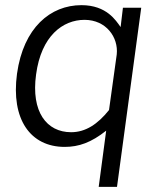

<svg xmlns="http://www.w3.org/2000/svg" viewBox="-20 -560 617 745"><path d="M528 -530H457L448 -455C430 -480 394 -540 296 -540C176 -540 71 -453 46 -274C22 -97 98 10 231 10C286 10 334 -7 392 -53L363 165H434ZM256 -47C161 -47 100 -126 120 -271C140 -421 224 -483 308 -483C392 -483 440 -415 433 -349L403 -133C359 -78 312 -47 256 -47Z"/></svg>

Font: Cheyenne Sans Light
Style: Italic
Weight: 300
Italic angle: -8.13011°
Designer: The Public Sans project authors (U.S. Web Design System), Libre Franklin designed by Pablo Impallari and Rodrigo Fuenzal
Foundry: The Cheyenne Sans Project Authors
Version: Version 2.007